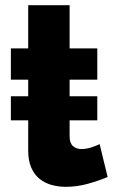

<svg xmlns="http://www.w3.org/2000/svg" viewBox="-20 -712 443 742"><path d="M396 -28Q363 -14 320.5 -2Q278 10 235 10Q205 10 178.5 2.5Q152 -5 132 -21.5Q112 -38 100.5 -65Q89 -92 89 -130V-247H22V-340H89V-404H22V-525H89V-692H249V-525H356V-404H249V-340H356V-247H249V-185Q249 -159 262 -147.5Q275 -136 295 -136Q313 -136 332 -142Q351 -148 365 -155Z"/></svg>

Font: Oxford Sans
Style: Regular
Weight: 800
Designer: Matt McInerney, Pablo Impallari, Rodrigo Fuenzalida
Foundry: Matt McInerney, Pablo Impallari, Rodrigo Fuenzalida
Version: Version 3.000g; ttfautohint (v1.5) -l 8 -r 28 -G 28 -x 14 -D